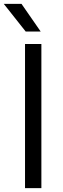

<svg xmlns="http://www.w3.org/2000/svg" viewBox="-38 -966 324 986"><path d="M90.5 0V-740H174.5V0ZM94 -804 -18.5 -946H72.5L171 -804Z"/></svg>

Font: Encode Sans SmExp
Style: Regular
Weight: 400
Width: 6
Designer: Multiple Designers
Foundry: Impallari Type
Version: Version 3.002; ttfautohint (v1.8.3) -l 8 -r 50 -G 200 -x 14 